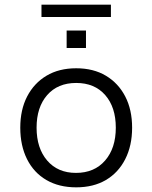

<svg xmlns="http://www.w3.org/2000/svg" viewBox="-20 -796 653 824"><path d="M307 8Q233 8 179 -23.5Q125 -55 96 -113Q67 -171 67 -248Q67 -325 96.5 -382Q126 -439 179.5 -471Q233 -503 307 -503Q381 -503 434.5 -471Q488 -439 517.5 -382Q547 -325 547 -248Q547 -171 517.5 -113Q488 -55 434.5 -23.5Q381 8 307 8ZM306 -54Q385 -54 431 -107Q477 -160 477 -248Q477 -336 431.5 -388Q386 -440 307 -440Q228 -440 182.5 -388Q137 -336 137 -248Q137 -160 182.5 -107Q228 -54 306 -54ZM158 -723V-776H456V-723ZM266 -590V-665H349V-590Z"/></svg>

Font: Nunito Sans 7pt Light
Style: Regular
Weight: 300
Designer: Vernon Adams
Foundry: Vernon Adams
Version: Version 3.101;gftools[0.9.27]